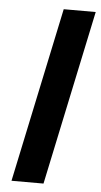

<svg xmlns="http://www.w3.org/2000/svg" viewBox="-52 -744 409 777"><g transform="rotate(5 152.5 -355.0)"><path d="M25 0H155L305 -710H175Z"/></g></svg>

Font: Geist SemiBold
Style: Italic
Weight: 600
Italic angle: -12°
Designer: Basement.studio, Andrés Briganti, Mateo Zaragoza
Foundry: Basement.studio, Vercel, Andrés Briganti, Guido Ferreyra, Mateo Zaragoza
Version: Version 1.500